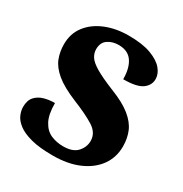

<svg xmlns="http://www.w3.org/2000/svg" viewBox="-170 -853 946 993"><g transform="rotate(30 302.5 -357.0)"><path d="M284 10Q203 10 152.5 -3.5Q102 -17 74 -38.5Q46 -60 35.5 -84.5Q25 -109 25 -131Q25 -171 44.5 -192.5Q64 -214 94 -222.5Q124 -231 158 -231Q158 -163 178.5 -125Q199 -87 232.5 -72.5Q266 -58 306 -58Q363 -58 389.5 -87Q416 -116 416 -153Q416 -201 369 -230.5Q322 -260 240 -293Q160 -326 118 -361Q76 -396 61 -435Q46 -474 46 -518Q46 -582 81.5 -628Q117 -674 178 -699Q239 -724 315 -724Q397 -724 448 -705Q499 -686 523 -657.5Q547 -629 547 -598Q547 -561 514.5 -537.5Q482 -514 402 -514Q402 -580 376 -618Q350 -656 294 -656Q257 -656 230 -637.5Q203 -619 203 -579Q203 -556 216 -535Q229 -514 267.5 -491Q306 -468 380 -438Q457 -408 499.5 -373.5Q542 -339 558.5 -299.5Q575 -260 575 -212Q575 -147 539.5 -97Q504 -47 438.5 -18.5Q373 10 284 10Z"/></g></svg>

Font: Noto Serif Black
Style: Regular
Weight: 900
Designer: Monotype Design Team
Foundry: Monotype Imaging Inc.
Version: Version 2.014; ttfautohint (v1.8.4.7-5d5b)